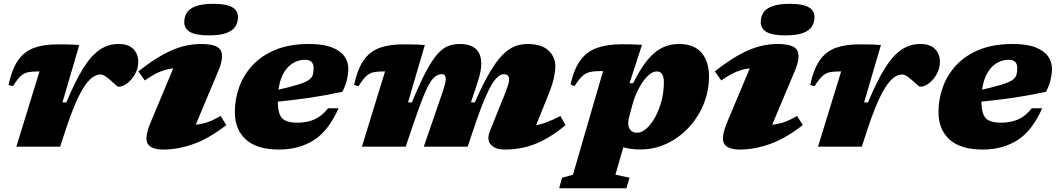

<svg xmlns="http://www.w3.org/2000/svg" viewBox="-20 -767 5526 1004"><path d="M186.5 -393.5H179Q146.5 -393.5 125.5 -389Q104.5 -384.5 87.2 -368.2Q70 -352 48 -316.5L24.5 -322.5Q42.5 -406 74.8 -452Q107 -498 157.5 -516.5Q208 -535 280 -535Q308 -535 326 -534.8Q344 -534.5 359.5 -533.8Q375 -533 394.5 -531.5L306.5 -231.5H327Q373.5 -343.5 415.5 -410.5Q457.5 -477.5 502 -507.2Q546.5 -537 600 -537Q651.5 -537 677.2 -510.8Q703 -484.5 703 -443Q703 -411 687 -381.2Q671 -351.5 647 -332.5Q623 -313.5 598.5 -313.5Q595.5 -313.5 582.8 -325Q570 -336.5 557 -348Q544 -359.5 530.2 -368.5Q516.5 -377.5 506 -377.5Q459.5 -377.5 415.5 -306.5Q371.5 -235.5 323 -87.5L294.5 0H65.5Z M943.5 -651.5Q943.5 -679 957 -700.5Q970.5 -722 1004 -734.5Q1037.5 -747 1096.5 -747Q1163 -747 1193.8 -729.5Q1224.5 -712 1224.5 -677.5Q1224.5 -650 1211 -628.5Q1197.5 -607 1164.2 -594.5Q1131 -582 1071.5 -582Q1005 -582 974.2 -599.5Q943.5 -617 943.5 -651.5ZM767.5 -126.5 886 -409.5Q848 -405.5 814.2 -391Q780.5 -376.5 737 -346.5L703.5 -394Q774.5 -449.5 831.2 -480.8Q888 -512 936.2 -524.5Q984.5 -537 1030 -537Q1118 -537 1135 -502.2Q1152 -467.5 1121.5 -395.5L1003.5 -115Q1039.5 -118.5 1070 -129.8Q1100.5 -141 1133.5 -161L1163.5 -113Q1072 -42 990.8 -13.5Q909.5 15 835 15Q770.5 15 752.2 -15.5Q734 -46 767.5 -126.5Z M1750.5 -201Q1696.5 -80.5 1619 -32.8Q1541.5 15 1439.5 15Q1323.5 15 1265.8 -37.5Q1208 -90 1208 -181Q1208 -249.5 1231.2 -313Q1254.5 -376.5 1302 -427.2Q1349.5 -478 1422.8 -507.5Q1496 -537 1596.5 -537Q1670 -537 1715 -519.5Q1760 -502 1780.8 -472.8Q1801.5 -443.5 1801.5 -407.5Q1801.5 -381.5 1794.8 -352Q1788 -322.5 1770.5 -287Q1688.5 -269 1601.8 -256.2Q1515 -243.5 1432.5 -235.5Q1433 -173.5 1454.5 -149.5Q1476 -125.5 1537 -125.5Q1585.5 -125.5 1624.2 -142.5Q1663 -159.5 1696 -201ZM1574 -454.5Q1544 -454.5 1515.2 -438.8Q1486.5 -423 1465.2 -388.5Q1444 -354 1436 -298Q1502 -313 1539.2 -324.8Q1576.5 -336.5 1593.8 -348.2Q1611 -360 1615.5 -375Q1620 -390 1620 -411.5Q1620 -454.5 1574 -454.5Z M2937.5 -112.5Q2875.5 -61.5 2821.5 -33.8Q2767.5 -6 2718 4.5Q2668.5 15 2620 15Q2570 15 2546.5 -10.8Q2523 -36.5 2543 -85L2614 -260.5Q2631.5 -304.5 2637 -323.2Q2642.5 -342 2642.5 -351Q2642.5 -379 2613.5 -379Q2594.5 -379 2572.8 -355Q2551 -331 2522.5 -267.8Q2494 -204.5 2454.5 -86.5L2425.5 0H2196L2285.5 -259.5Q2301.5 -305 2306.2 -324.5Q2311 -344 2311 -354.5Q2311 -379 2289.5 -379Q2264 -379 2242.5 -354Q2221 -329 2195.2 -265.5Q2169.5 -202 2130.5 -86.5L2101.5 0H1872.5L1993.5 -393.5H1986Q1953.5 -393.5 1932.5 -389Q1911.5 -384.5 1894.2 -368.2Q1877 -352 1855 -316.5L1831.5 -322.5Q1849.5 -406 1881.8 -452Q1914 -498 1964.5 -516.5Q2015 -535 2087 -535Q2110 -535 2126.5 -534.8Q2143 -534.5 2160.2 -534Q2177.5 -533.5 2201.5 -531.5L2113.5 -231.5H2134Q2174.5 -330.5 2206.8 -391.2Q2239 -452 2267 -483.5Q2295 -515 2323 -526Q2351 -537 2383 -537Q2496.5 -537 2496.5 -434.5Q2496.5 -394 2479 -341.5L2442.5 -231.5H2463Q2504.5 -326.5 2539.8 -386.5Q2575 -446.5 2607.2 -479.2Q2639.5 -512 2671.5 -524.5Q2703.5 -537 2738 -537Q2811.5 -537 2847.8 -503.2Q2884 -469.5 2884 -419.5Q2884 -395.5 2876.5 -360.2Q2869 -325 2846.5 -269L2783.5 -112.5Q2809.5 -117 2839.8 -128.2Q2870 -139.5 2910.5 -160.5Z M3272 162 3255.5 217.5H2904L2919 162.5L2976 147L3133.5 -395Q3129.5 -395.5 3123 -395.5Q3088 -395.5 3065.5 -390.5Q3043 -385.5 3025 -369Q3007 -352.5 2984.5 -317L2963.5 -324.5Q2981.5 -407.5 3016 -453.2Q3050.5 -499 3103.8 -517.2Q3157 -535.5 3230.5 -535.5Q3266 -535.5 3288.5 -535Q3311 -534.5 3337 -532.5L3272 -332H3291Q3344.5 -440.5 3400.2 -488.8Q3456 -537 3530.5 -537Q3609.5 -537 3648.5 -491Q3687.5 -445 3687.5 -367Q3687.5 -291 3659.2 -222.2Q3631 -153.5 3581.5 -100.2Q3532 -47 3467 -16.2Q3402 14.5 3329 14.5Q3277.5 14.5 3239.5 3L3198 146.5ZM3272.5 -166Q3268 -149 3266.5 -139.8Q3265 -130.5 3265 -123.5Q3265 -100 3277.2 -86.5Q3289.5 -73 3311 -73Q3336 -73 3361 -95.2Q3386 -117.5 3406.5 -155.2Q3427 -193 3439.2 -240Q3451.5 -287 3451.5 -336.5Q3451.5 -393.5 3414.5 -393.5Q3390.5 -393.5 3365.8 -368.5Q3341 -343.5 3320 -303.8Q3299 -264 3287 -219.5Z M3958 -651.5Q3958 -679 3971.5 -700.5Q3985 -722 4018.5 -734.5Q4052 -747 4111 -747Q4177.5 -747 4208.2 -729.5Q4239 -712 4239 -677.5Q4239 -650 4225.5 -628.5Q4212 -607 4178.8 -594.5Q4145.5 -582 4086 -582Q4019.5 -582 3988.8 -599.5Q3958 -617 3958 -651.5ZM3782 -126.5 3900.5 -409.5Q3862.5 -405.5 3828.8 -391Q3795 -376.5 3751.5 -346.5L3718 -394Q3789 -449.5 3845.8 -480.8Q3902.5 -512 3950.8 -524.5Q3999 -537 4044.5 -537Q4132.5 -537 4149.5 -502.2Q4166.5 -467.5 4136 -395.5L4018 -115Q4054 -118.5 4084.5 -129.8Q4115 -141 4148 -161L4178 -113Q4086.5 -42 4005.2 -13.5Q3924 15 3849.5 15Q3785 15 3766.8 -15.5Q3748.5 -46 3782 -126.5Z M4378.5 -393.5H4371Q4338.5 -393.5 4317.5 -389Q4296.5 -384.5 4279.2 -368.2Q4262 -352 4240 -316.5L4216.5 -322.5Q4234.5 -406 4266.8 -452Q4299 -498 4349.5 -516.5Q4400 -535 4472 -535Q4500 -535 4518 -534.8Q4536 -534.5 4551.5 -533.8Q4567 -533 4586.5 -531.5L4498.5 -231.5H4519Q4565.5 -343.5 4607.5 -410.5Q4649.5 -477.5 4694 -507.2Q4738.5 -537 4792 -537Q4843.5 -537 4869.2 -510.8Q4895 -484.5 4895 -443Q4895 -411 4879 -381.2Q4863 -351.5 4839 -332.5Q4815 -313.5 4790.5 -313.5Q4787.5 -313.5 4774.8 -325Q4762 -336.5 4749 -348Q4736 -359.5 4722.2 -368.5Q4708.5 -377.5 4698 -377.5Q4651.5 -377.5 4607.5 -306.5Q4563.5 -235.5 4515 -87.5L4486.5 0H4257.5Z M5430 -201Q5376 -80.5 5298.5 -32.8Q5221 15 5119 15Q5003 15 4945.2 -37.5Q4887.5 -90 4887.5 -181Q4887.5 -249.5 4910.8 -313Q4934 -376.5 4981.5 -427.2Q5029 -478 5102.2 -507.5Q5175.5 -537 5276 -537Q5349.5 -537 5394.5 -519.5Q5439.5 -502 5460.2 -472.8Q5481 -443.5 5481 -407.5Q5481 -381.5 5474.2 -352Q5467.5 -322.5 5450 -287Q5368 -269 5281.2 -256.2Q5194.5 -243.5 5112 -235.5Q5112.5 -173.5 5134 -149.5Q5155.5 -125.5 5216.5 -125.5Q5265 -125.5 5303.8 -142.5Q5342.5 -159.5 5375.5 -201ZM5253.5 -454.5Q5223.5 -454.5 5194.8 -438.8Q5166 -423 5144.8 -388.5Q5123.5 -354 5115.5 -298Q5181.5 -313 5218.8 -324.8Q5256 -336.5 5273.2 -348.2Q5290.5 -360 5295 -375Q5299.5 -390 5299.5 -411.5Q5299.5 -454.5 5253.5 -454.5Z"/></svg>

Font: Newsreader Caption ExtraBold
Style: Italic
Weight: 800
Italic angle: -17°
Designer: Hugues Gentile
Foundry: Production Type
Version: Version 1.001